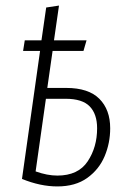

<svg xmlns="http://www.w3.org/2000/svg" viewBox="-20 -659 455 690"><path d="M376 -198Q376 -145 356 -97.5Q336 -50 293.5 -19.5Q251 11 186 11Q125 11 59 -16L124 -476H63L69 -514H129L146 -632L192 -639L174 -514H291L280 -476H169L150 -343H218Q298 -343 337 -304Q376 -265 376 -198ZM329 -198Q329 -249 302.5 -276.5Q276 -304 216 -304H145L108 -43Q150 -28 186 -28Q261 -28 295 -79Q329 -130 329 -198Z"/></svg>

Font: Fira Sans Extra Condensed ExtraLight
Style: Italic
Weight: 275
Width: 3
Italic angle: -8°
Designer: Carrois Corporate & Edenspiekermann AG
Foundry: Carrois Corporate GbR & Edenspiekermann AG
Version: Version 4.203